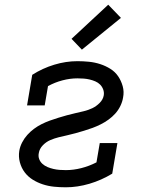

<svg xmlns="http://www.w3.org/2000/svg" viewBox="-20 -788 640 816"><path d="M260 8Q234 8 209.5 5.5Q185 3 162 -4.5Q139 -12 119 -24.5Q99 -37 85 -55.5Q71 -74 64.5 -98Q58 -122 62 -147Q65 -165 74 -182.5Q83 -200 96 -214.5Q109 -229 124.5 -240.5Q140 -252 157 -260.5Q174 -269 192 -275.5Q210 -282 228 -287.5Q246 -293 264 -298Q282 -303 300 -307Q318 -311 336.5 -315.5Q355 -320 372 -328Q389 -336 403.5 -350.5Q418 -365 421 -383Q423 -396 418.5 -408Q414 -420 405.5 -428.5Q397 -437 385.5 -442Q374 -447 361.5 -450Q349 -453 336 -454Q323 -455 309 -455Q278 -455 245.5 -446.5Q213 -438 184 -422L170 -340H95L117 -470Q161 -498 210.5 -513Q260 -528 309 -528Q334 -528 358.5 -525.5Q383 -523 406 -515.5Q429 -508 449 -495.5Q469 -483 482 -464Q495 -445 501.5 -421.5Q508 -398 503 -373Q500 -355 491.5 -337.5Q483 -320 470 -305.5Q457 -291 441 -279.5Q425 -268 408 -259.5Q391 -251 373.5 -244.5Q356 -238 337.5 -232.5Q319 -227 301.5 -222Q284 -217 265.5 -213Q247 -209 229 -204.5Q211 -200 193.5 -192.5Q176 -185 162 -170.5Q148 -156 145 -138Q142 -124 146.5 -112Q151 -100 160.5 -91.5Q170 -83 182 -78Q194 -73 207 -70Q220 -67 233 -66Q246 -65 260 -65Q292 -65 325.5 -73.5Q359 -82 390 -98L404 -180H479L457 -50Q411 -22 360 -7Q309 8 260 8ZM328 -577 284 -623 440 -768 494 -712Z"/></svg>

Font: Iosevka HT Extended
Style: Italic
Weight: 400
Width: 7
Italic angle: -9°
Monospace: yes
Designer: Belleve Invis
Foundry: Belleve Invis
Version: Version 32.3.0; ttfautohint (v1.8.4)